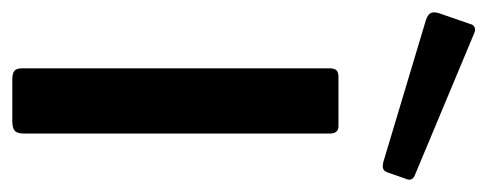

<svg xmlns="http://www.w3.org/2000/svg" viewBox="-281 -532 792 312"><g transform="rotate(90 115.0 -376.0)"><path d="M176 -19Q176 -8 171.5 -4Q167 0 156 0H88Q78 0 74 -3.5Q70 -7 70 -16V-515Q70 -523 73 -526.5Q76 -530 84 -530H164Q176 -530 176 -516ZM12 -751 244 -654Q249 -652 250.5 -648Q252 -644 249 -638L240 -612Q238 -605 234 -603Q230 -601 222 -603L-8 -672Q-17 -675 -19.5 -679.5Q-22 -684 -20 -692L-2 -744Q-1 -749 3 -751Q7 -753 12 -751Z"/></g></svg>

Font: Libre Franklin Medium
Style: Regular
Weight: 500
Designer: Pablo Impallari, Rodrigo Fuenzalida
Foundry: Impallari Type
Version: Version 1.002; ttfautohint (v1.5)